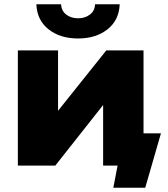

<svg xmlns="http://www.w3.org/2000/svg" viewBox="-20 -779 789 903"><path d="M64 0V-542H253V-258L480 -542H655V0H465V-285L240 0ZM347 -598Q263 -598 208.5 -641Q154 -684 151 -759H267Q269 -728 291.5 -710.5Q314 -693 347 -693Q380 -693 403 -710.5Q426 -728 427 -759H543Q540 -684 485.5 -641Q431 -598 347 -598ZM513 104 541 -42 657 0H465V-152H737L663 104Z"/></svg>

Font: MOST Montserrat ExtraBold
Style: Regular
Weight: 800
Designer: Julieta Ulanovsky
Foundry: Julieta Ulanovsky
Version: Version 8.000;March 11, 2024;FontCreator 15.0.0.2926 64-bit